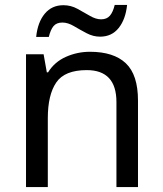

<svg xmlns="http://www.w3.org/2000/svg" viewBox="-20 -755 658 775"><path d="M343 -546Q439 -546 488 -499.5Q537 -453 537 -349V0H450V-343Q450 -472 330 -472Q241 -472 207 -422Q173 -372 173 -278V0H85V-536H156L169 -463H174Q200 -505 246 -525.5Q292 -546 343 -546ZM126 -606Q132 -665 160.5 -699.5Q189 -734 236 -734Q266 -734 292.5 -719.5Q319 -705 343 -691Q367 -677 388 -677Q411 -677 423.5 -691.5Q436 -706 443 -735H493Q487 -677 459 -642Q431 -607 384 -607Q356 -607 329.5 -621Q303 -635 278.5 -649.5Q254 -664 232 -664Q208 -664 196 -649.5Q184 -635 177 -606Z"/></svg>

Font: Noto Sans Nag Mundari
Style: Regular
Weight: 400
Designer: Muthu Nedumaran
Version: Version 1.000; ttfautohint (v1.8.4.7-5d5b)